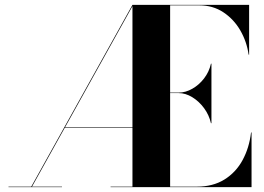

<svg xmlns="http://www.w3.org/2000/svg" viewBox="-20 -770 1085 790"><path d="M107.5 0 525 -750H528L110.5 0ZM15 0V-2H235V0ZM246 -244V-246H535V-244ZM435 0V-2H790Q856 -2 903.2 -31.2Q950.5 -60.5 978 -111Q1005.5 -161.5 1013 -225H1015V0ZM525 0V-750H680V0ZM848 -263Q840.5 -296.5 819.8 -324.8Q799 -353 771.2 -370Q743.5 -387 715 -387H655V-389H715Q743.5 -389 771.2 -404.8Q799 -420.5 819.8 -447.5Q840.5 -474.5 848 -508H850V-263ZM1003 -545Q995.5 -598.5 968.8 -644.8Q942 -691 899 -719.5Q856 -748 800 -748H525V-750H1005V-545Z"/></svg>

Font: Bodoni Moda 96pt
Style: Bold
Weight: 700
Version: Version 2.005